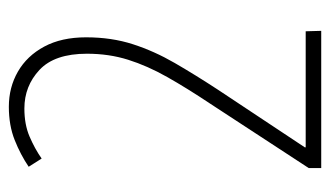

<svg xmlns="http://www.w3.org/2000/svg" viewBox="-180 -636 764 445"><g transform="rotate(-90 202.5 -413.0)"><path d="M36 -51V-80L185 -308Q221 -362 247 -408Q273 -454 287 -498.5Q301 -543 301 -594Q301 -669 263.5 -704Q226 -739 174 -739Q137 -739 109 -727Q81 -715 58 -699L39 -729Q67 -748 101 -761.5Q135 -775 178 -775Q223 -775 259.5 -754Q296 -733 317.5 -693Q339 -653 339 -596Q339 -537 323 -487.5Q307 -438 279.5 -390.5Q252 -343 218 -291L84 -89V-87H353L354 -51Z"/></g></svg>

Font: Noto Sans Tamil UI ExtraCondensed ExtraLight
Style: Regular
Weight: 200
Width: 2
Designer: Jelle Bosma - Monotype Design Team
Foundry: Monotype Imaging Inc.
Version: Version 2.004; ttfautohint (v1.8.4.7-5d5b)